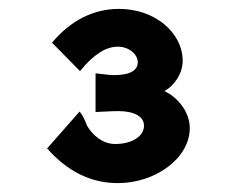

<svg xmlns="http://www.w3.org/2000/svg" viewBox="-20 -673 540 432"><path d="M248 -653C191 -653 140 -628 97 -577L160 -513C190 -550 218 -568 245 -568C271 -568 290 -550 290 -533C290 -516 275 -504 237 -504C232 -504 227 -504 195 -508V-421C234 -423 239 -423 246 -423C282 -423 304 -411 304 -390C304 -367 278 -349 239 -349C211 -349 188 -369 176 -390C171 -402 167 -413 159 -422L86 -339C132 -287 185 -261 245 -261C330 -261 407 -317 407 -385C407 -421 380 -454 350 -468C373 -481 391 -508 391 -536C391 -600 328 -653 248 -653Z"/></svg>

Font: Inconsolata
Style: Bold
Weight: 700
Monospace: yes
Designer: Raph Levien, Kirill Tkachev(cyreal.org)
Foundry: Raph Levien, Kirill Tkachev(cyreal.org)
Version: Version 1.014